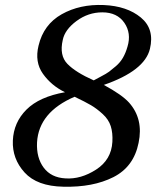

<svg xmlns="http://www.w3.org/2000/svg" viewBox="-20 -727 642 762"><path d="M575 -533Q554 -446 392 -390Q464 -351 492 -320Q550 -255 530 -160Q511 -65 430 -24Q349 17 231 14Q127 12 77.5 -42.5Q28 -97 31 -169Q34 -241 85 -292Q136 -343 238 -361Q184 -387 150.5 -434Q117 -481 133 -546Q153 -630 225 -670.5Q297 -711 392 -707Q484 -703 539 -657.5Q594 -612 575 -533ZM486 -542Q502 -595 473.5 -636.5Q445 -678 386 -678Q330 -678 283.5 -643.5Q237 -609 229 -568Q215 -507 247.5 -473.5Q280 -440 352 -408Q357 -411 380 -423Q403 -435 413 -442.5Q423 -450 440 -464.5Q457 -479 468 -498Q479 -517 486 -542ZM426 -164Q428 -200 419.5 -226.5Q411 -253 387.5 -274.5Q364 -296 341 -309.5Q318 -323 276 -343Q134 -282 127 -162Q124 -101 153.5 -61.5Q183 -22 240 -19Q301 -15 361.5 -54Q422 -93 426 -164Z"/></svg>

Font: GFS Artemisia
Style: Italic
Weight: 400
Italic angle: -12°
Designer: Takis Katsoulidis and George D. Matthiopoulos
Foundry: George Matthiopoulos and Takis Katsoulidis
Version: Version 1.0